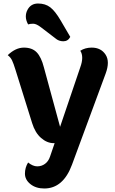

<svg xmlns="http://www.w3.org/2000/svg" viewBox="-20 -805 657 1093"><path d="M380 -595Q367 -570 340.5 -570Q314 -570 295 -587L214 -649Q187 -670 169 -670Q151 -670 140 -666Q127 -690 127 -710.5Q127 -731 136 -748Q155 -785 196.5 -785Q238 -785 266 -763.5Q294 -742 325 -689ZM437 -516Q465 -534 502 -534Q555 -534 581 -494Q594 -474 594 -447Q594 -420 581 -385L390 132Q340 268 232 268Q184 268 153 243Q122 218 122 183.5Q122 149 140 120Q167 142 192 142Q217 142 236.5 127.5Q256 113 265 86L291 10Q288 10 286 10Q248 10 214 -19.5Q180 -49 163 -104L68 -408Q57 -444 48.5 -461.5Q40 -479 24 -491Q69 -534 116 -534Q163 -534 189 -507Q215 -480 230 -421L322 -83L437 -422Q448 -452 448 -476Q448 -500 437 -516Z"/></svg>

Font: Laila
Style: Bold
Weight: 700
Designer: Hitesh Malaviya
Foundry: Indian Type Foundry
Version: Version 1.302;PS 1.0;hotconv 1.0.78;makeotf.lib2.5.61930; tt